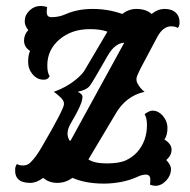

<svg xmlns="http://www.w3.org/2000/svg" viewBox="-20 -596 629 636"><path d="M80.1 9.8Q27.3 9.8 30.3 -36.1Q30.3 -44.4 36.1 -52.7Q43.5 -47.9 56.2 -47.9Q70.8 -47.9 80.1 -57.1Q98.6 -74.7 117.7 -107.9Q191.9 -234.9 191.9 -251Q193.4 -261.7 179.2 -274.7Q165 -287.6 158.2 -292Q206.1 -308.6 242.2 -341.8Q254.4 -353 260.7 -363.8L335.9 -491.2Q312 -499.5 279.3 -499.5Q246.6 -499.5 222.2 -491Q197.8 -482.4 178.7 -466.8Q136.7 -432.1 136.7 -379.4Q136.7 -354 144.5 -343.8Q138.7 -332 126 -332Q113.3 -332 104.5 -336.4Q95.7 -340.8 88.9 -348.6Q73.2 -367.2 73.2 -390.6Q73.2 -414.1 79.6 -427.2Q59.6 -440.4 59.6 -461.2Q59.6 -481.9 73.7 -496.1Q62 -511.2 62 -524.2Q62 -537.1 66.4 -545.9Q70.8 -554.7 78.1 -561.5Q93.8 -576.2 113.8 -576.2Q126 -576.2 136.2 -572.3Q134.8 -566.4 134.8 -555.7Q134.8 -539.1 150.4 -539.1Q174.8 -539.1 195.8 -548.3Q235.8 -566.4 287.1 -566.4Q338.4 -566.4 384.8 -549.8Q406.7 -566.4 431.6 -566.4Q463.4 -566.4 482.4 -549.8Q502.4 -566.4 525.9 -566.4Q549.3 -566.4 562.5 -553.7Q575.7 -541 574.7 -520Q574.7 -509.3 568.8 -503.4Q560.5 -508.8 546.9 -508.8Q519 -508.8 499.5 -470.7L445.3 -368.7Q432.6 -343.3 432.1 -336.4Q431.6 -329.6 433.3 -324.7Q435.1 -319.8 438.5 -314.5Q446.8 -300.8 459 -292Q395.5 -277.8 361.3 -216.3L272.9 -67.9Q293 -54.7 333.7 -54.7Q374.5 -54.7 396.5 -64.7Q418.5 -74.7 434.1 -91.8Q466.8 -128.4 466.8 -182.1Q466.8 -205.1 459 -217.8Q474.6 -229.5 484.9 -229.5Q495.1 -229.5 503.7 -225.1Q512.2 -220.7 519 -212.9Q534.7 -194.3 534.7 -171.6Q534.7 -148.9 524.9 -133.8Q548.3 -119.1 548.3 -100.1Q548.3 -81.1 530.8 -65.9Q546.4 -49.3 546.4 -36.9Q546.4 -24.4 542 -14.9Q537.6 -5.4 530.3 2.4Q514.2 19.5 494.6 19.5Q486.8 19.5 476.6 15.6Q478 9.8 478 -1Q478 -17.6 462.9 -17.6Q450.7 -17.6 436 -10.7Q421.4 -3.9 408.2 0Q395 3.9 380.9 6.8Q351.1 12.2 324.7 12.2Q263.2 12.2 220.2 -6.8Q196.8 9.8 169.7 9.8Q142.6 9.8 123 -6.8Q101.1 9.8 80.1 9.8ZM391.6 -454.6Q360.4 -452.6 337.4 -412.6L299.3 -346.7Q284.2 -320.8 277.3 -311.5Q266.6 -297.9 237.3 -292Q253.9 -284.2 253.2 -274.7Q252.4 -265.1 250.2 -258.3Q248 -251.5 245.1 -245.1Q240.7 -234.4 231.4 -217.3L212.9 -184.6Q196.8 -154.8 209 -132.8Q210.4 -129.9 213.4 -129.4Z"/></svg>

Font: Rye
Style: Regular
Weight: 400
Designer: Nicole Fally
Foundry: Nicole Fally
Version: Version 1.001